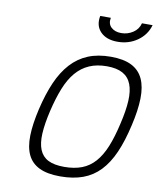

<svg xmlns="http://www.w3.org/2000/svg" viewBox="-99 -1000 892 1087"><g transform="rotate(10 347.0 -457.0)"><path d="M335 -47Q393 -47 436 -63.5Q479 -80 511 -116Q543 -152 566 -208.5Q589 -265 607 -345Q625 -421 628 -478Q631 -535 616 -573.5Q601 -612 566.5 -631Q532 -650 475 -650Q418 -650 374.5 -631Q331 -612 298.5 -574Q266 -536 243 -478.5Q220 -421 202 -345Q184 -268 181 -212Q178 -156 193 -119Q208 -82 242.5 -64.5Q277 -47 335 -47ZM322 10Q248 10 202 -12Q156 -34 135 -78Q114 -122 115.5 -188.5Q117 -255 138 -345Q159 -434 188.5 -501.5Q218 -569 260 -615Q302 -661 358 -684Q414 -707 488 -707Q562 -707 607.5 -684Q653 -661 674 -615.5Q695 -570 693.5 -502Q692 -434 671 -345Q650 -252 620.5 -185Q591 -118 549.5 -74.5Q508 -31 452 -10.5Q396 10 322 10ZM449 -924Q442 -889 463.5 -869Q485 -849 521 -849Q558 -849 588.5 -869Q619 -889 628 -924H689Q673 -867 623.5 -832Q574 -797 509 -797Q445 -797 411 -832Q377 -867 388 -924Z"/></g></svg>

Font: Panefresco 250wt
Style: Italic
Weight: 300
Version: Version 1.000